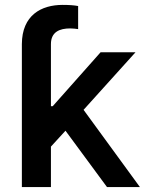

<svg xmlns="http://www.w3.org/2000/svg" viewBox="-20 -757 595 777"><path d="M413 0H546.2L318.2 -312.5L528.4 -545.5H387.1L193.2 -327.1H186.1V-578.5C186.1 -628.2 221.9 -642 263.8 -642C275.2 -642 286.6 -640.6 296.2 -639.2V-732.6C280.5 -735.8 257.8 -737.2 233.3 -737.2C147.4 -737.2 68.9 -695.7 68.5 -578.5V0H186.1V-163.7L245 -228Z"/></svg>

Font: Magic Ui Pro Semi Bold
Style: Regular
Weight: 600
Designer: Stefan Endress, Andreas Faust
Version: Version 1.000;FEAKit 1.0